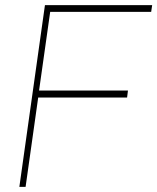

<svg xmlns="http://www.w3.org/2000/svg" viewBox="-20 -731 615 751"><path d="M571.3 -684.6H176.3L132.8 -377H480.5L477.1 -349.6H129.4L80.1 0H55.7L155.8 -710.9H575.2Z"/></svg>

Font: Robert Sans Thin
Style: Italic
Weight: 100
Italic angle: -8°
Designer: Christian Robertson (extended by Adam Twardoch)
Foundry: Google
Version: Version 12.135;April 2, 2019;FontCreator 11.5.0.2425 64-bit;